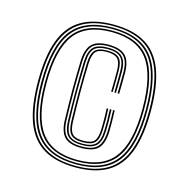

<svg xmlns="http://www.w3.org/2000/svg" viewBox="-93 -696 781 792"><g transform="rotate(15 297.0 -300.0)"><path d="M296.8 5Q213 5 159.8 -26.8Q106.5 -58.5 81.2 -125.9Q56 -193.2 56 -300Q56 -406.8 81.2 -474.1Q106.5 -541.5 159.8 -573.2Q213 -605 296.8 -605Q380.8 -605 433.9 -573.2Q487 -541.5 512.2 -474.1Q537.5 -406.8 537.5 -300Q537.5 -193.2 512.2 -125.9Q487 -58.5 433.9 -26.8Q380.8 5 296.8 5ZM296.8 -1.2Q378.5 -1.2 430 -32.4Q481.5 -63.5 505.9 -129.5Q530.2 -195.5 530.2 -300Q530.2 -404.8 505.9 -470.6Q481.5 -536.5 430 -567.6Q378.5 -598.8 296.8 -598.8Q215.5 -598.8 163.9 -567.6Q112.2 -536.5 87.8 -470.6Q63.2 -404.8 63.2 -300Q63.2 -195.5 87.8 -129.5Q112.2 -63.5 163.9 -32.4Q215.5 -1.2 296.8 -1.2ZM296.8 -7.8Q178.2 -7.8 124.2 -77Q70.2 -146.2 70.2 -300Q70.2 -453.8 124.2 -523Q178.2 -592.2 296.8 -592.2Q415.5 -592.2 469.2 -523Q523 -453.8 523 -300Q523 -146.2 469.2 -77Q415.5 -7.8 296.8 -7.8ZM296.8 -14Q411.8 -14 463.9 -81.8Q516 -149.5 516 -300Q516 -450.5 463.9 -518.2Q411.8 -586 296.8 -586Q181.8 -586 129.6 -518.2Q77.5 -450.5 77.5 -300Q77.5 -149.5 129.6 -81.8Q181.8 -14 296.8 -14ZM296.8 -20.5Q185.5 -20.5 135.1 -86.8Q84.8 -153 84.8 -300Q84.8 -447.2 135.1 -513.4Q185.5 -579.5 296.8 -579.5Q408.2 -579.5 458.5 -513.4Q508.8 -447.2 508.8 -300Q508.8 -153 458.5 -86.8Q408.2 -20.5 296.8 -20.5ZM296.8 -26.8Q404.5 -26.8 453.1 -91.5Q501.8 -156.2 501.8 -300Q501.8 -444 453.1 -508.6Q404.5 -573.2 296.8 -573.2Q189 -573.2 140.4 -508.6Q91.8 -444 91.8 -300Q91.8 -156.2 140.4 -91.5Q189 -26.8 296.8 -26.8ZM299.5 -78.8Q248.8 -78.8 227.2 -100.6Q205.8 -122.5 204.2 -172.8Q202.2 -243 202.2 -302.2Q202.2 -361.5 204.2 -424.5Q206 -475.2 227.4 -497.4Q248.8 -519.5 299.2 -519.5Q349.2 -519.5 371.2 -497.5Q393.2 -475.5 393.8 -425Q393.8 -407.5 393.6 -385.4Q393.5 -363.2 392.8 -335.2H386Q386.5 -363.2 386.6 -385.2Q386.8 -407.2 386.8 -424.8Q386.5 -472.5 366.2 -492.9Q346 -513.2 299.2 -513.2Q252.2 -513.2 232.5 -492.9Q212.8 -472.5 211 -424Q209 -361.2 209 -302.1Q209 -243 211 -173Q212.5 -125.2 232.5 -105.1Q252.5 -85 299.5 -85Q345.2 -85 365.1 -105Q385 -125 386.8 -173Q387.5 -192.2 387.4 -214.6Q387.2 -237 386 -263.8H392.8Q394 -237 394.1 -214.6Q394.2 -192.2 393.8 -172.8Q392 -122.5 370.8 -100.6Q349.5 -78.8 299.5 -78.8ZM299.5 -91.2Q255.5 -91.2 237.4 -109.8Q219.2 -128.2 217.8 -173.5Q216 -243.2 216 -302.2Q216 -361.2 217.8 -423.8Q219.5 -469.8 237.5 -488.4Q255.5 -507 299.2 -507Q342.5 -507 361.1 -488.2Q379.8 -469.5 380 -424.8Q380 -407 379.9 -385.1Q379.8 -363.2 379 -335.2H372.2Q372.8 -363 372.9 -385Q373 -407 373 -424.8Q373 -467 356.2 -484Q339.5 -501 299.2 -501Q258.8 -501 242.4 -483.8Q226 -466.5 224.8 -423.5Q223 -361.2 222.6 -302.4Q222.2 -243.5 224.5 -174.2Q225.8 -131.5 242.2 -114.2Q258.8 -97 299.5 -97Q339.2 -97 355.5 -114Q371.8 -131 373 -173.8Q373.8 -192.2 373.6 -214.5Q373.5 -236.8 372.2 -263.8H379Q380.2 -236.8 380.5 -214.6Q380.8 -192.5 380 -173.2Q378.2 -127.8 360.4 -109.5Q342.5 -91.2 299.5 -91.2ZM299.5 -103.2Q262.2 -103.2 247.5 -118.9Q232.8 -134.5 231.5 -174.2Q229.8 -243.5 229.8 -302.2Q229.8 -361 231.5 -423.2Q232.8 -463.2 247.5 -479Q262.2 -494.8 299.2 -494.8Q336.5 -494.8 351.4 -479.2Q366.2 -463.8 366.2 -424.5Q366.2 -406.2 366.1 -384.5Q366 -362.8 365.2 -335.2H358.5Q359.2 -362.8 359.4 -384.5Q359.5 -406.2 359.5 -424.2Q359.2 -460.8 346.1 -474.8Q333 -488.8 299.2 -488.8Q265.5 -488.8 252.6 -474.6Q239.8 -460.5 238.5 -423Q236.5 -361 236.5 -302.2Q236.5 -243.5 238.5 -174.2Q239.5 -137.5 252.5 -123.5Q265.5 -109.5 299.5 -109.5Q332.8 -109.5 345.5 -123.2Q358.2 -137 359.5 -174Q360 -192.8 360 -214.6Q360 -236.5 358.5 -263.8H365.2Q366.8 -236.8 366.9 -214.5Q367 -192.2 366.2 -173.8Q365 -134 350.4 -118.6Q335.8 -103.2 299.5 -103.2Z"/></g></svg>

Font: Big Shoulders Inline Display Thin Light
Style: Regular
Weight: 300
Version: Version 2.002